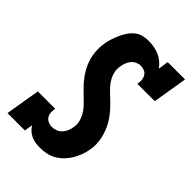

<svg xmlns="http://www.w3.org/2000/svg" viewBox="-220 -840 945 945"><g transform="rotate(45 252.5 -367.5)"><path d="M237 8Q221 8 205.5 5.5Q190 3 176 -3.5Q162 -10 151 -20Q140 -30 132 -43L125 0H4L34 -181H155Q152 -167 153 -153Q154 -139 161 -128Q168 -117 180.5 -111.5Q193 -106 206 -106Q220 -106 234.5 -111.5Q249 -117 259 -128Q269 -139 275 -153Q281 -167 283 -181Q287 -201 282.5 -220Q278 -239 269 -255.5Q260 -272 247.5 -286Q235 -300 221.5 -313Q208 -326 194.5 -339Q181 -352 168.5 -366Q156 -380 145 -395Q134 -410 125 -426.5Q116 -443 109.5 -461Q103 -479 99.5 -498.5Q96 -518 96 -537.5Q96 -557 99 -577Q102 -597 108 -615.5Q114 -634 122 -652.5Q130 -671 141.5 -688.5Q153 -706 169 -719.5Q185 -733 204.5 -738Q224 -743 243 -743Q263 -743 282.5 -739.5Q302 -736 319 -728.5Q336 -721 350.5 -709Q365 -697 376 -681L384 -735H505L475 -554H354Q357 -568 356 -581.5Q355 -595 348.5 -606.5Q342 -618 329.5 -623.5Q317 -629 303 -629Q290 -629 277 -623Q264 -617 255 -606Q246 -595 241 -582Q236 -569 234 -555Q230 -535 234 -516Q238 -497 247 -480.5Q256 -464 268.5 -450Q281 -436 294.5 -423.5Q308 -411 321.5 -398Q335 -385 347.5 -371Q360 -357 371 -342Q382 -327 391 -310.5Q400 -294 406.5 -276Q413 -258 417 -239Q421 -220 421.5 -200.5Q422 -181 418 -161Q415 -139 407 -118Q399 -97 387.5 -77.5Q376 -58 359.5 -41Q343 -24 323 -12.5Q303 -1 281 3.5Q259 8 237 8Z"/></g></svg>

Font: Iosevka Slab Heavy
Style: Italic
Weight: 900
Italic angle: -9°
Monospace: yes
Designer: Belleve Invis
Foundry: Belleve Invis
Version: Version 11.1.0; ttfautohint (v1.8.3)